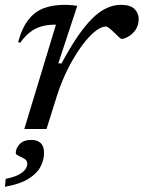

<svg xmlns="http://www.w3.org/2000/svg" viewBox="-39 -520 579 774"><path d="M186.5 -420.5Q185.5 -420.5 184 -420.5Q182.5 -420.5 181 -420.5Q152.5 -420.5 128 -413.5Q103.5 -406.5 82.5 -390.5Q61.5 -374.5 42.5 -347.5L34 -350.5Q50.5 -409.5 77 -442.2Q103.5 -475 139.8 -487.8Q176 -500.5 221 -500.5Q229 -500.5 237.5 -500Q246 -499.5 255 -498.8Q264 -498 272.5 -496.5L196 -264.5H209Q257 -353.5 297.2 -405Q337.5 -456.5 374.5 -478.5Q411.5 -500.5 448.5 -500.5Q486.5 -500.5 503.2 -483.8Q520 -467 520 -444Q520 -417 507 -399Q494 -381 477.5 -372Q461 -363 451 -363Q448.5 -363 440.5 -370.5Q432.5 -378 422.5 -387.5Q412.5 -397.5 403 -405.2Q393.5 -413 388 -413Q371 -413 350 -397.8Q329 -382.5 306.8 -355.8Q284.5 -329 262.8 -293.2Q241 -257.5 222.2 -216.2Q203.5 -175 190 -132L148.5 0H59ZM24.5 96.5Q24.5 78.5 40 61.2Q55.5 44 88 44Q111 44 124.8 56.5Q138.5 69 138.5 96.5Q138.5 124.5 124.5 151.8Q110.5 179 76.2 200.5Q42 222 -19 233L-16 201Q20 193.5 38.5 183Q57 172.5 64 161.2Q71 150 71 140Q71 127 59.2 120Q47.5 113 36 108Q24.5 103 24.5 96.5Z"/></svg>

Font: Newsreader 9pt
Style: Italic
Weight: 400
Italic angle: -17°
Designer: Hugues Gentile
Foundry: Production Type
Version: Version 1.003